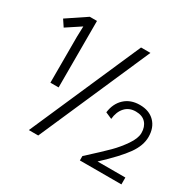

<svg xmlns="http://www.w3.org/2000/svg" viewBox="-146 -827 1011 993"><g transform="rotate(30 359.0 -330.5)"><path d="M162 -268H113V-542Q113 -561 115 -605L30 -549L4 -588L119 -665H162ZM139 0 428 -660H484L195 0ZM440 -280Q447 -335 482 -367.5Q517 -400 572 -400Q628 -400 660.5 -367Q693 -334 693 -278Q693 -227 655 -173.5Q617 -120 528 -37H553H694V4H446V-22Q526 -95 560 -129Q594 -163 622.5 -204.5Q651 -246 651 -278Q651 -315 630.5 -337.5Q610 -360 571 -360Q531 -360 507 -333.5Q483 -307 479 -263Z"/></g></svg>

Font: Human Sans Light
Style: Regular
Weight: 300
Designer: Tim Radville
Foundry: Continuum
Version: Version 1.000;FEAKit 1.0